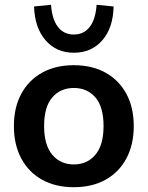

<svg xmlns="http://www.w3.org/2000/svg" viewBox="-20 -771 616 801"><path d="M288 10Q212 10 156 -21Q100 -52 69 -109.5Q38 -167 38 -245Q38 -323 69 -380Q100 -437 156 -468Q212 -499 288 -499Q364 -499 420 -468Q476 -437 507 -380Q538 -323 538 -245Q538 -167 507 -109.5Q476 -52 420 -21Q364 10 288 10ZM288 -85Q344 -85 378 -125.5Q412 -166 412 -245Q412 -325 378 -364.5Q344 -404 288 -404Q232 -404 198 -364.5Q164 -325 164 -245Q164 -166 198 -125.5Q232 -85 288 -85ZM288 -551Q215 -551 170 -603Q125 -655 122 -744L193 -751Q197 -691 221.5 -659Q246 -627 288 -627Q330 -627 354.5 -659Q379 -691 383 -751L454 -744Q452 -655 407 -603Q362 -551 288 -551Z"/></svg>

Font: Nunito Sans
Style: Bold
Weight: 700
Designer: Vernon Adams
Foundry: Vernon Adams
Version: Version 3.101; ttfautohint (v1.8.4.7-5d5b);gftools[0.9.27]